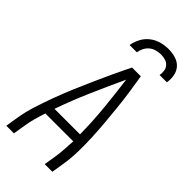

<svg xmlns="http://www.w3.org/2000/svg" viewBox="-293 -1020 1085 1085"><g transform="rotate(45 250.0 -477.5)"><path d="M10 0 22 -74Q31 -130 49 -186.5Q67 -243 87.5 -298.5Q108 -354 131 -408.5Q154 -463 178.5 -518Q203 -573 228 -627Q253 -681 280 -735H350Q359 -681 367 -627Q375 -573 380.5 -518Q386 -463 391 -408.5Q396 -354 398.5 -298.5Q401 -243 400 -186.5Q399 -130 390 -74L378 0H317L329 -74Q334 -106 336 -139Q338 -172 340 -205H117Q106 -172 97 -139Q88 -106 83 -74L71 0ZM135 -260H339Q338 -362 328 -462.5Q318 -563 305 -663Q259 -564 215 -463Q171 -362 135 -260ZM180 -815Q185 -844 199.5 -872Q214 -900 239 -919.5Q264 -939 293.5 -947Q323 -955 352 -955Q381 -955 408.5 -947Q436 -939 454 -919.5Q472 -900 477.5 -872Q483 -844 478 -815H420Q423 -833 420.5 -850.5Q418 -868 407 -880.5Q396 -893 379 -898Q362 -903 344 -903Q326 -903 307 -898Q288 -893 273 -880.5Q258 -868 249.5 -850.5Q241 -833 238 -815Z"/></g></svg>

Font: Iosevka Term Curly Lt Obl
Style: Regular
Weight: 300
Italic angle: -9°
Designer: Belleve Invis
Foundry: Belleve Invis
Version: Version 32.3.0